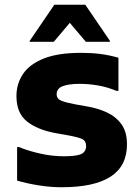

<svg xmlns="http://www.w3.org/2000/svg" viewBox="-20 -780 588 808"><path d="M52 -161.2H60Q96 -145.9 146.8 -134.2Q197.5 -122.4 248.8 -122.4Q269.1 -122.4 286 -123.9Q302.8 -125.4 315.4 -129.3Q328 -133.1 335.2 -142.2Q342.4 -151.3 342.4 -165.8Q342.4 -187.8 323.9 -195.8Q305.4 -203.8 259.3 -211.8L214.1 -219.8Q137.5 -233.8 93.4 -269Q49.2 -304.2 49.2 -375.6Q49.2 -428 77.3 -469.3Q105.3 -510.6 165.2 -534.1Q225 -557.6 320 -557.6Q365.3 -557.6 402.5 -552.9Q439.7 -548.1 478.4 -537V-397.6H470.4Q429 -414.5 389.9 -420.8Q350.8 -427.2 316 -427.2Q270.1 -427.2 244.3 -417.5Q218.4 -407.8 218.4 -383.5Q218.4 -363.9 238.5 -355.9Q258.6 -347.9 298.4 -340.6L343.6 -332.6Q391 -324.9 429.7 -306.9Q468.4 -288.9 491.4 -256.7Q514.4 -224.4 514.4 -172.8Q514.4 -81.3 445.6 -36.7Q376.7 8 239.2 8Q192.4 8 142.3 0Q92.2 -8 52 -20ZM105 -604V-608L208.6 -760H339L442.6 -608V-604H341.4L273.8 -683.9L206.2 -604Z"/></svg>

Font: Kufam
Style: Regular
Weight: 400
Designer: Wael Morcos, Artur Schmal
Foundry: Original Type
Version: Version 1.301; ttfautohint (v1.8.3)